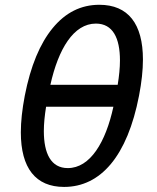

<svg xmlns="http://www.w3.org/2000/svg" viewBox="-20 -752 642 787"><path d="M242.7 14.2C392.6 14.2 502 -112.3 549.8 -359.4C560.5 -414.6 565.9 -464.4 565.9 -507.8C565.9 -654.3 505.4 -732.4 387.2 -732.4C311.5 -732.4 248 -700.2 195.8 -636.7C144 -573.7 105.5 -482.4 81.5 -359.4C70.8 -303.2 65.4 -253.4 65.4 -209.5C65.4 -63 126 14.2 242.7 14.2ZM186.5 -404.3C219.2 -551.3 281.7 -655.3 373 -655.3C442.4 -655.3 471.7 -596.2 471.7 -504.4C471.7 -474.1 468.3 -440.4 462.4 -404.3ZM257.8 -63C189 -63 159.7 -122.6 159.7 -214.8C159.7 -244.6 163.1 -278.3 168.9 -314.5H444.8C413.1 -168.5 349.6 -63 257.8 -63Z"/></svg>

Font: Hack
Style: Oblique
Weight: 400
Italic angle: -12°
Monospace: yes
Designer: Christopher Simpkins
Foundry: Christopher Simpkins
Version: Version 2.010